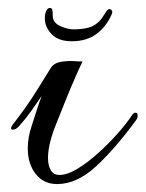

<svg xmlns="http://www.w3.org/2000/svg" viewBox="-20 -447 367 484"><path d="M124 17Q90 17 70 -8.5Q50 -34 50 -73Q50 -101 60 -130Q65 -146 72 -167.5Q79 -189 85 -205Q72 -186 58.5 -167Q45 -148 29 -130Q20 -120 12 -120Q8 -120 8 -124Q8 -128 13 -134Q48 -179 71.5 -217Q95 -255 107 -274Q115 -288 133 -291Q151 -294 164 -293Q168 -293 173 -292.5Q178 -292 188 -292Q182 -280 169.5 -251.5Q157 -223 144 -190.5Q131 -158 121 -133Q112 -111 106.5 -89Q101 -67 101 -49Q101 -30 108 -18Q115 -6 130 -6Q150 -6 176 -22Q202 -38 228.5 -62Q255 -86 277.5 -111.5Q300 -137 313 -157Q317 -163 322 -163Q327 -163 327 -155Q327 -149 323 -144Q271 -73 222.5 -28Q174 17 124 17ZM161 -343Q127 -343 110 -361Q93 -379 93 -401Q93 -412 96.5 -419.5Q100 -427 106 -427Q111 -427 112 -421.5Q113 -416 113 -407Q113 -390 131.5 -381.5Q150 -373 166 -373Q197 -373 214 -381.5Q231 -390 242 -409Q245 -414 248.5 -419Q252 -424 255 -424Q260 -424 262 -420.5Q264 -417 262 -412Q249 -381 224 -362Q199 -343 161 -343Z"/></svg>

Font: Gwendolyn
Style: Bold
Weight: 700
Designer: Robert E. Leuschke
Foundry: Robert E. Leuschke
Version: Version 1.010; ttfautohint (v1.8.3)